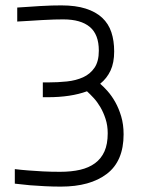

<svg xmlns="http://www.w3.org/2000/svg" viewBox="-20 -683 539 713"><path d="M347 -495Q347 -555 313.5 -583Q280 -611 215 -611Q202 -611 181 -610.5Q160 -610 136 -608.5Q112 -607 87.5 -605.5Q63 -604 44 -603V-655Q61 -656 83 -657.5Q105 -659 128 -660.5Q151 -662 172 -662.5Q193 -663 208 -663Q261 -663 298.5 -651Q336 -639 359.5 -617Q383 -595 393.5 -563.5Q404 -532 404 -492Q404 -450 390.5 -421Q377 -392 352 -372Q365 -361 380 -344Q395 -327 408 -304Q421 -281 430 -251Q439 -221 439 -184Q439 -85 377 -37.5Q315 10 206 10Q177 10 147 8.5Q117 7 92 5Q63 2 35 -1V-55Q59 -52 86 -50Q109 -48 139 -46.5Q169 -45 203 -45Q245 -45 277.5 -52.5Q310 -60 333 -77Q356 -94 368 -121Q380 -148 380 -188Q380 -217 372 -241.5Q364 -266 352.5 -285.5Q341 -305 327.5 -319.5Q314 -334 303 -344Q273 -333 236.5 -327.5Q200 -322 158 -322H139V-377H160Q195 -377 228.5 -380.5Q262 -384 288.5 -396Q315 -408 331 -431.5Q347 -455 347 -495Z"/></svg>

Font: Snippet
Style: Regular
Weight: 400
Designer: Gesine Todt
Foundry: Gesine Todt
Version: Version 1.000